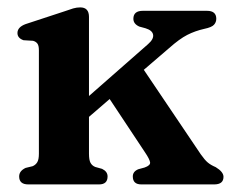

<svg xmlns="http://www.w3.org/2000/svg" viewBox="-20 -486 610 506"><path d="M54.5 0Q30.5 0 30.5 -21Q30.5 -35.5 47.5 -43.5L66 -48Q74 -51.5 78.2 -58.5Q82.5 -65.5 82.5 -81V-353.5Q82.5 -366 78.5 -371.2Q74.5 -376.5 67 -378.5L42 -380Q26 -385.5 26 -399Q26 -414.5 47.5 -422.5L149.5 -456Q163.5 -461 172.8 -463.8Q182 -466.5 191.5 -466.5Q214.5 -466.5 214.5 -441.5V-233L370 -369.5Q385.5 -383 383.5 -394.5Q381.5 -406 363.5 -411.5L347 -416Q331.5 -423 331.5 -436.5Q331.5 -457.5 356.5 -457.5H525.5Q550 -457.5 550 -436.5Q550 -427.5 544 -420.8Q538 -414 518.5 -410Q494 -404.5 473.5 -394Q453 -383.5 426 -359.5L359 -302L509 -79.5Q519.5 -64.5 527.5 -57.8Q535.5 -51 548.5 -45.5Q569 -33 569 -20Q569 0 544.5 0H352.5Q330 0 330 -21Q330 -34 344.5 -40L361 -44.5Q377 -50 375.5 -58.5Q374 -67 362.5 -84L269 -225L214.5 -178V-81Q214.5 -64.5 218.5 -57Q222.5 -49.5 231 -46L249 -41Q263.5 -34 263.5 -21Q263.5 0 241 0Z"/></svg>

Font: Fraunces 72pt S050 SemiBold
Style: Regular
Weight: 600
Version: Version 1.000; ttfautohint (v1.8.3)